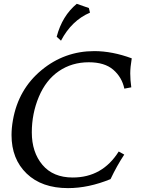

<svg xmlns="http://www.w3.org/2000/svg" viewBox="-20 -969 735 999"><path d="M334 9.8Q197.3 9.8 118.7 -65.9Q40 -141.6 40 -266.1Q40 -303.2 47.4 -344.7Q75.7 -504.4 195.6 -603.8Q315.4 -703.1 470.7 -703.1Q563.5 -703.1 665.5 -665.5Q657.7 -618.7 657.7 -586.9Q657.7 -552.7 663.1 -514.6L627 -507.8Q614.3 -567.4 569.3 -606.2Q524.4 -645 441.9 -645Q354 -645 286.4 -598.9Q218.8 -552.7 182.1 -465.3Q145.5 -377.9 145.5 -280.3Q145.5 -176.8 200.9 -111.1Q256.3 -45.4 358.4 -45.4Q512.7 -45.4 597.7 -180.7L626.5 -164.6Q587.4 -105.5 555.2 -37.1Q440.9 9.8 334 9.8ZM297.4 -757.3 274.9 -777.8Q303.2 -886.2 379.4 -949.2L442.4 -927.2L448.2 -903.3Q352.1 -861.8 297.4 -757.3Z"/></svg>

Font: Kelvinch
Style: Italic
Weight: 400
Italic angle: -10°
Designer: Paul James Miller
Foundry: High-Logic / Made with FontCreator
Version: Version 3.40;July 22, 2017;FontCreator 11.0.0.2388 64-bit